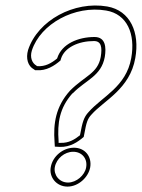

<svg xmlns="http://www.w3.org/2000/svg" viewBox="-20 -649 525 711"><path d="M84 -464C75 -433 83 -404 106 -392L110 -389H115C152 -386 182 -406 204 -425L206 -432C219 -473 270 -497 328 -497C355 -497 359 -474 353 -438C342 -377 294 -368 240 -314L239 -313C186 -254 177 -191 182 -124L183 -106L202 -105C240 -104 268 -123 290 -142L292 -152C300 -196 304 -209 319 -225C365 -277 461 -319 481 -434C498 -528 463 -610 377 -625C255 -646 120 -574 84 -464ZM98 -462C130 -561 257 -630 373 -610C451 -597 482 -523 466 -434C447 -327 359 -292 308 -234C290 -215 285 -195 277 -152L276 -148C256 -132 234 -119 205 -120H197V-127C192 -193 200 -249 248 -303L250 -304L251 -305C298 -353 355 -367 368 -438C374 -474 371 -512 330 -512C270 -512 209 -487 192 -434L191 -432C170 -415 148 -402 118 -404H117L116 -405L115 -406C99 -415 90 -436 98 -462ZM168 -30C161 7 189 42 230 42C270 42 307 8 314 -29C321 -70 294 -102 254 -102C214 -102 175 -71 168 -30ZM183 -30C189 -62 219 -87 251 -87C283 -87 305 -62 299 -29C294 0 263 27 232 27C199 27 178 -2 183 -30Z"/></svg>

Font: Snowfall
Style: BlkOlObl
Weight: 900
Designer: Jasper
Foundry: Cannot Into Space Fonts
Version: Version 0.9